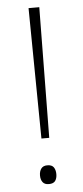

<svg xmlns="http://www.w3.org/2000/svg" viewBox="-53 -744 337 784"><g transform="rotate(-5 116.0 -352.5)"><path d="M133 -179H101L95 -714H139ZM82 -29Q82 -46 90 -57Q98 -68 115 -68Q134 -68 141.5 -57Q149 -46 149 -29Q149 -12 141.5 -1.5Q134 9 115 9Q98 9 90 -1.5Q82 -12 82 -29Z"/></g></svg>

Font: Noto Sans Thai ExtraLight
Style: Regular
Weight: 200
Designer: Monotype Design Team
Foundry: Monotype Imaging Inc.
Version: Version 2.001; ttfautohint (v1.8.4.7-5d5b)